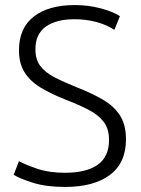

<svg xmlns="http://www.w3.org/2000/svg" viewBox="-20 -726 556 759"><path d="M237 13Q164 13 112 -3Q60 -19 34 -35L55 -89Q82 -74 128.5 -58.5Q175 -43 236 -43Q321 -43 366 -74.5Q411 -106 411 -173Q411 -216 390.5 -243.5Q370 -271 332 -291Q294 -311 242 -331Q181 -355 139.5 -380.5Q98 -406 76.5 -441Q55 -476 55 -527Q55 -615 113.5 -660.5Q172 -706 276 -706Q329 -706 378 -693Q427 -680 454 -662L432 -608Q402 -628 361 -639Q320 -650 274 -650Q203 -650 161.5 -621Q120 -592 120 -531Q120 -491 139 -465.5Q158 -440 194.5 -421Q231 -402 283 -381Q342 -358 386 -332.5Q430 -307 454 -270Q478 -233 478 -175Q478 -82 414.5 -34.5Q351 13 237 13Z"/></svg>

Font: Ubuntu Sans Light
Style: Regular
Weight: 300
Designer: Dalton Maag Ltd
Foundry: Dalton Maag Ltd
Version: Version 1.006; ttfautohint (v1.8.4.7-5d5b)